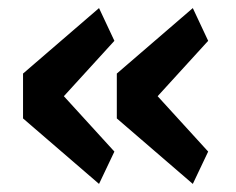

<svg xmlns="http://www.w3.org/2000/svg" viewBox="-20 -513 585 475"><path d="M225 -58 37 -220V-331L225 -493L263 -412L138 -275L263 -138ZM457 -58 269 -220V-331L457 -493L495 -412L370 -275L495 -138Z"/></svg>

Font: IBM Plex Sans KR SmBld
Style: Regular
Weight: 600
Designer: Mike Abbink; Paul van der Laan; Pieter van Rosmalen; Wujin Sim; Chorong Kim; Dohee Lee;
Foundry: Sandoll Inc.
Version: Version 1.002